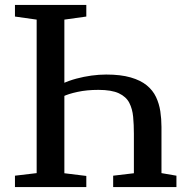

<svg xmlns="http://www.w3.org/2000/svg" viewBox="-20 -763 764 783"><path d="M237 -423Q262 -434.5 292 -442.5Q322 -450.5 353 -454.8Q384 -459 413 -459Q472.5 -459 513 -447.2Q553.5 -435.5 578.5 -415Q603.5 -394.5 616.2 -367.5Q629 -340.5 633.8 -309.2Q638.5 -278 638.5 -245.5V-57L699.5 -46.5V0H441.5V-46.5L526 -56.5V-217.5Q526 -254 523 -286.5Q520 -319 507.2 -343.8Q494.5 -368.5 464.8 -382.5Q435 -396.5 381.5 -396.5Q334 -396.5 296 -388.2Q258 -380 237 -369.5ZM129.5 -57V-683L41 -695.5V-743H332V-695.5L242.5 -683V-56.5L332 -45.5V0H41V-46.5Z"/></svg>

Font: Merriweather 36pt Medium
Style: Regular
Weight: 500
Version: Version 2.100